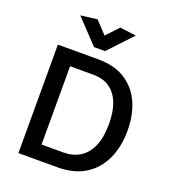

<svg xmlns="http://www.w3.org/2000/svg" viewBox="-159 -1016 1003 1131"><g transform="rotate(20 342.5 -450.0)"><path d="M337 0Q437 -1 506 -44Q575 -87 611 -164.5Q647 -242 647 -344Q647 -441 613.5 -516.5Q580 -592 512.5 -636Q445 -680 339 -680H88V0ZM343 -585Q408 -585 449.5 -555Q491 -525 511 -471Q531 -417 531 -343Q531 -258 506.5 -203Q482 -148 438.5 -121Q395 -94 335 -94H199V-585ZM328 -824 257 -900 153 -887 293 -739H362L501 -887L399 -900Z"/></g></svg>

Font: Catamaran SemiBold
Style: Regular
Weight: 600
Designer: Pria Ravichandran
Version: Version 2.000